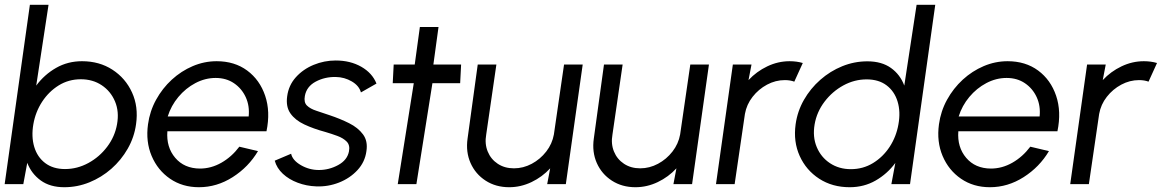

<svg xmlns="http://www.w3.org/2000/svg" viewBox="-30 -770 4868 803"><path d="M313 -514Q385.5 -514 440.2 -478.5Q495 -443 522.2 -383.2Q549.5 -323.5 539 -250.5Q531.5 -196 504.2 -148.2Q477 -100.5 435.8 -64.2Q394.5 -28 344 -7.5Q293.5 13 239 13Q179.5 13 140.5 -15.2Q101.5 -43.5 84 -89L67.5 0H-10.5L95 -750H173L121.5 -412Q155.5 -458 204.5 -486Q253.5 -514 313 -514ZM242 -63Q293 -63 339.5 -88.2Q386 -113.5 418.2 -156.2Q450.5 -199 459.5 -250.5Q469 -303 451 -345.8Q433 -388.5 395.5 -413.5Q358 -438.5 308 -438.5Q257 -438.5 215.5 -412.8Q174 -387 146.2 -344.5Q118.5 -302 109.5 -250.5Q100.5 -198.5 113.2 -155.8Q126 -113 159 -88Q192 -63 242 -63Z M802 13Q733 13 681.2 -22.5Q629.5 -58 604.2 -117.8Q579 -177.5 589 -250Q596.5 -305 622.8 -352.8Q649 -400.5 688.5 -436.8Q728 -473 776.2 -493.5Q824.5 -514 876 -514Q951 -514 1003.8 -475Q1056.5 -436 1079 -369.5Q1101.5 -303 1084.5 -221H670Q665 -154.5 702.8 -110Q740.5 -65.5 806 -65Q853 -65 896 -89.5Q939 -114 971 -156.5L1049 -138Q1009.5 -71.5 943.2 -29.2Q877 13 802 13ZM671.5 -283H1010Q1014.5 -327 997.8 -363.5Q981 -400 948.5 -422Q916 -444 872 -444Q828 -444 787.2 -422.5Q746.5 -401 716 -364.5Q685.5 -328 671.5 -283Z M1292.5 9.5Q1251.5 8 1215 -5.8Q1178.5 -19.5 1153 -43.2Q1127.5 -67 1119 -98L1187.5 -127Q1193.5 -99.5 1228.5 -79.2Q1263.5 -59 1303.5 -59Q1346.5 -59 1384.5 -79.8Q1422.5 -100.5 1429.5 -137Q1434.5 -163 1420 -177.8Q1405.5 -192.5 1381 -201.5Q1356.5 -210.5 1331 -218Q1281 -231.5 1242.8 -249.5Q1204.5 -267.5 1184.8 -295.5Q1165 -323.5 1171 -367Q1177 -413 1207.2 -446.8Q1237.5 -480.5 1281.8 -498.8Q1326 -517 1374 -517Q1435 -517 1481 -490.8Q1527 -464.5 1544.5 -420.5L1479.5 -383.5Q1472 -411.5 1441.2 -429.5Q1410.5 -447.5 1374.5 -448Q1328.5 -449 1290.2 -428.5Q1252 -408 1245 -368.5Q1240 -342 1253.8 -328.5Q1267.5 -315 1293 -306.8Q1318.5 -298.5 1349 -288Q1392.5 -273.5 1430 -254.8Q1467.5 -236 1488.2 -208Q1509 -180 1502.5 -138Q1496.5 -92.5 1465 -58.5Q1433.5 -24.5 1387.8 -6.5Q1342 11.5 1292.5 9.5Z M1894.5 -422H1778.5L1711.5 0H1633.5L1700.5 -422H1612.5L1616.5 -500H1704.5L1726 -657H1804L1782.5 -500H1898.5Z M1925.5 -190.5 1968 -500H2046L2003.5 -207.5Q1996.5 -168.5 2009.8 -136.2Q2023 -104 2051.8 -85Q2080.5 -66 2119.5 -66Q2158.5 -66 2194 -85Q2229.5 -104 2254.5 -136.2Q2279.5 -168.5 2286.5 -207.5L2329 -500H2407L2336.5 0H2258.5L2271 -66Q2238 -30 2193 -8.5Q2148 13 2099.5 13Q2043.5 13 2001 -14.5Q1958.5 -42 1938 -88.2Q1917.5 -134.5 1925.5 -190.5Z M2453.5 -190.5 2496 -500H2574L2531.5 -207.5Q2524.5 -168.5 2537.8 -136.2Q2551 -104 2579.8 -85Q2608.5 -66 2647.5 -66Q2686.5 -66 2722 -85Q2757.5 -104 2782.5 -136.2Q2807.5 -168.5 2814.5 -207.5L2857 -500H2935L2864.5 0H2786.5L2799 -66Q2766 -30 2721 -8.5Q2676 13 2627.5 13Q2571.5 13 2529 -14.5Q2486.5 -42 2466 -88.2Q2445.5 -134.5 2453.5 -190.5Z M2964.5 0 3035 -500H3113L3100.5 -435Q3134 -471 3179 -492.5Q3224 -514 3272.5 -514Q3302 -514 3327.5 -506.5L3292 -428.5Q3274.5 -435 3252.5 -435Q3213.5 -435 3178 -416Q3142.5 -397 3117.5 -365Q3092.5 -333 3085.5 -293.5L3042.5 0Z M3803.5 -750H3881.5L3776 0H3698L3714.5 -88.5Q3681 -43 3632.2 -15Q3583.5 13 3523.5 13Q3451 13 3396.2 -22.5Q3341.5 -58 3314.5 -117.8Q3287.5 -177.5 3297.5 -250Q3305 -304.5 3332.2 -352.2Q3359.5 -400 3400.8 -436.2Q3442 -472.5 3492.5 -493Q3543 -513.5 3597.5 -513.5Q3657.5 -513.5 3696.2 -485.8Q3735 -458 3752 -412ZM3528.5 -62.5Q3579.5 -62.5 3621.2 -88Q3663 -113.5 3690.8 -156Q3718.5 -198.5 3727.5 -250Q3737 -302.5 3724 -345.2Q3711 -388 3678 -413Q3645 -438 3594.5 -438Q3543.5 -438 3497.2 -412.8Q3451 -387.5 3418.5 -344.8Q3386 -302 3377 -250Q3368 -197.5 3385.8 -155Q3403.5 -112.5 3441.2 -87.5Q3479 -62.5 3528.5 -62.5Z M4110 13Q4041 13 3989.2 -22.5Q3937.5 -58 3912.2 -117.8Q3887 -177.5 3897 -250Q3904.5 -305 3930.8 -352.8Q3957 -400.5 3996.5 -436.8Q4036 -473 4084.2 -493.5Q4132.5 -514 4184 -514Q4259 -514 4311.8 -475Q4364.5 -436 4387 -369.5Q4409.5 -303 4392.5 -221H3978Q3973 -154.5 4010.8 -110Q4048.5 -65.5 4114 -65Q4161 -65 4204 -89.5Q4247 -114 4279 -156.5L4357 -138Q4317.5 -71.5 4251.2 -29.2Q4185 13 4110 13ZM3979.5 -283H4318Q4322.5 -327 4305.8 -363.5Q4289 -400 4256.5 -422Q4224 -444 4180 -444Q4136 -444 4095.2 -422.5Q4054.5 -401 4024 -364.5Q3993.5 -328 3979.5 -283Z M4446 0 4516.5 -500H4594.5L4582 -435Q4615.5 -471 4660.5 -492.5Q4705.5 -514 4754 -514Q4783.5 -514 4809 -506.5L4773.5 -428.5Q4756 -435 4734 -435Q4695 -435 4659.5 -416Q4624 -397 4599 -365Q4574 -333 4567 -293.5L4524 0Z"/></svg>

Font: Urbanist
Style: Italic
Weight: 400
Italic angle: -8°
Designer: Corey Hu
Foundry: Corey Hu
Version: Version 1.330; ttfautohint (v1.8.4.7-5d5b)